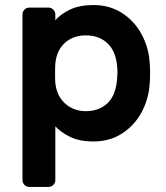

<svg xmlns="http://www.w3.org/2000/svg" viewBox="-20 -550 659 760"><path d="M199 163V-50C213.7 -34 233.3 -20 258 -8C282.7 4 313.3 10 350 10C393.3 10 431.5 -0.8 464.5 -22.5C497.5 -44.2 523.3 -72.8 542 -108.5C560.7 -144.2 571 -183 573 -225C573.7 -231.7 574 -243.3 574 -260C574 -276.7 573.7 -288.3 573 -295C571 -337 560.7 -375.8 542 -411.5C523.3 -447.2 497.5 -475.8 464.5 -497.5C431.5 -519.2 393.3 -530 350 -530C312.7 -530 281.7 -524 257 -512C232.3 -500 213 -486 199 -470V-493C199 -500.3 196.3 -506.7 191 -512C185.7 -517.3 179.3 -520 172 -520H96C88.7 -520 82.3 -517.3 77 -512C71.7 -506.7 69 -500.3 69 -493V163C69 170.3 71.7 176.7 77 182C82.3 187.3 88.7 190 96 190H172C179.3 190 185.7 187.3 191 182C196.3 176.7 199 170.3 199 163ZM411 -373C433.7 -348.3 445 -310.7 445 -260C445 -254.7 444.3 -245.3 443 -232C439 -190.7 426 -160 404 -140C382 -120 354 -110 320 -110C287.3 -110 259.8 -120.2 237.5 -140.5C215.2 -160.8 202.3 -188 199 -222C198.3 -228.7 198 -241.3 198 -260C198 -278.7 198.3 -291.3 199 -298C202.3 -333.3 215 -360.8 237 -380.5C259 -400.2 286.7 -410 320 -410C358 -410 388.3 -397.7 411 -373Z"/></svg>

Font: Rubik
Style: Regular
Weight: 500
Designer: Hubert & Fischer
Foundry: Hubert & Fischer
Version: Version 1.100